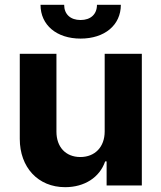

<svg xmlns="http://www.w3.org/2000/svg" viewBox="-20 -769 669 796"><path d="M414 -224C414 -160 374 -118 313 -118C252 -118 214 -160 214 -223V-546H62V-193C62 -76 137 7 250 7C330 7 393 -33 416 -100H422V0H568V-546H414ZM148 -749C148 -665 215 -609 314 -609C414 -609 481 -665 481 -749H382C382 -710 356 -686 314 -686C272 -686 246 -710 246 -749Z"/></svg>

Font: Wafeq
Style: Bold
Weight: 700
Designer: Rasmus Andersson & Azza Alameddine
Foundry: Google & TypeTogether
Version: Version 3.000;FEAKit 1.0